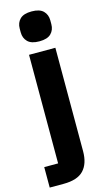

<svg xmlns="http://www.w3.org/2000/svg" viewBox="-151 -796 580 1042"><g transform="rotate(-15 138.5 -274.5)"><path d="M69 -525H217V56Q217 126 182 163Q147 200 69 200H-9V85H69ZM143 -581Q98 -581 77.5 -601.5Q57 -622 57 -654V-676Q57 -708 77.5 -728.5Q98 -749 143 -749Q188 -749 208.5 -728.5Q229 -708 229 -676V-654Q229 -622 208.5 -601.5Q188 -581 143 -581Z"/></g></svg>

Font: IBM Plex Arabic
Style: Bold
Weight: 700
Designer: Mike Abbink, Paul van der Laan, Pieter van Rosmalen, Wael Morcos, Khajak Apelian
Foundry: Bold Monday
Version: Version 1.0